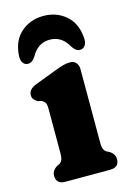

<svg xmlns="http://www.w3.org/2000/svg" viewBox="-111 -768 558 824"><g transform="rotate(-15 168.0 -356.0)"><path d="M262 -450V-126Q262 -103 266.5 -93.8Q271 -84.5 279 -80L289.5 -75Q313.5 -60 313.5 -37Q313.5 0 272.5 0H75Q34 0 34 -37Q34 -60 57.5 -75L68.5 -80Q76.5 -84.5 81 -93.8Q85.5 -103 85.5 -126V-321.5Q85.5 -342 80 -349.5Q74.5 -357 65.5 -361.5L50.5 -364.5Q40 -370 33.5 -377.5Q27 -385 27 -397.5Q27 -423.5 62.5 -437L159.5 -474Q181 -482 195.5 -486Q210 -490 226.5 -490Q242.5 -490 252.2 -479Q262 -468 262 -450ZM166.5 -606.5Q114 -606.5 85.5 -555Q70.5 -530.5 51.5 -530.5Q36 -530.5 28 -543.2Q20 -556 22 -577Q27 -642 68 -677Q109 -712 166.5 -712Q224.5 -712 265.5 -677Q306.5 -642 311.5 -577Q313.5 -556 305.2 -543.2Q297 -530.5 281.5 -530.5Q263 -530.5 248 -555Q219.5 -606.5 166.5 -606.5Z"/></g></svg>

Font: Fraunces 9pt S100
Style: Bold
Weight: 700
Version: Version 1.000; ttfautohint (v1.8.3)